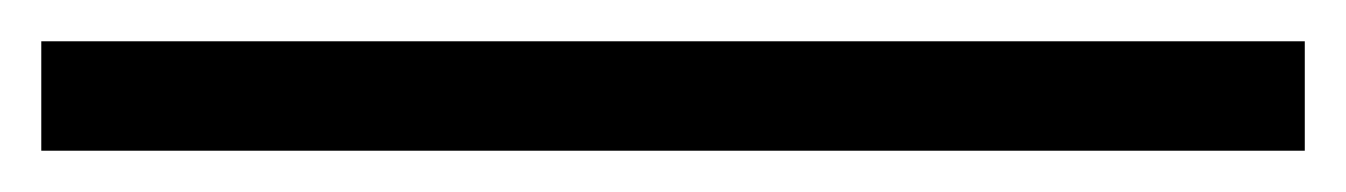

<svg xmlns="http://www.w3.org/2000/svg" viewBox="-20 5 652 93"><path d="M0 78V25H612V78Z"/></svg>

Font: Bricolage Grotesque 12pt ExtraLight
Style: Regular
Weight: 200
Designer: Mathieu Triay
Foundry: Atelier Triay
Version: Version 1.001; ttfautohint (v1.8.4.7-5d5b);gftools[0.9.33.de